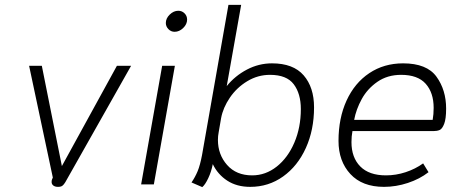

<svg xmlns="http://www.w3.org/2000/svg" viewBox="-20 -754 1890 785"><path d="M191 -10Q191 -17 193 -21L196 -28L99 -485H151L233 -75L458 -485H516L247 -9Q241 1 235 5.5Q229 10 217 10Q205 10 198 4.5Q191 -1 191 -10Z M658 -660Q658 -679 674 -694.5Q690 -710 709 -710Q724 -710 734.5 -699.5Q745 -689 745 -674Q745 -655 729 -639.5Q713 -624 694 -624Q679 -624 668.5 -635Q658 -646 658 -660ZM643 -485H695L609 0H557Z M763 -8Q778 -30 788 -54Q798 -78 806 -120L914 -734H966L907 -402Q941 -444 989.5 -469.5Q1038 -495 1092 -495Q1179 -495 1221.5 -446Q1264 -397 1264 -315Q1264 -223 1230.5 -149Q1197 -75 1137.5 -32.5Q1078 10 1003 10Q948 10 909 -15.5Q870 -41 850 -83Q844 -52 831.5 -25.5Q819 1 807 11ZM1210 -308Q1210 -371 1181 -409.5Q1152 -448 1084 -448Q1034 -448 991 -422Q948 -396 920 -355Q892 -314 884 -271L874 -213Q871 -198 871 -182Q871 -122 908.5 -79.5Q946 -37 1011 -37Q1066 -37 1111.5 -73Q1157 -109 1183.5 -171Q1210 -233 1210 -308Z M1364 -178Q1364 -271 1397 -343Q1430 -415 1490 -455Q1550 -495 1628 -495Q1725 -495 1764.5 -440.5Q1804 -386 1804 -310Q1804 -268 1796 -247.5Q1788 -227 1777.5 -222.5Q1767 -218 1752 -218H1421Q1417 -197 1417 -173Q1417 -110 1453 -73.5Q1489 -37 1558 -37Q1599 -37 1638.5 -50Q1678 -63 1710 -86L1732 -50Q1696 -22 1647.5 -6Q1599 10 1550 10Q1461 10 1412.5 -42.5Q1364 -95 1364 -178ZM1749 -264Q1753 -287 1753 -313Q1753 -375 1720.5 -411.5Q1688 -448 1620 -448Q1564 -448 1523 -419.5Q1482 -391 1459 -349Q1436 -307 1428 -264Z"/></svg>

Font: Niramit ExtraLight
Style: Italic
Weight: 200
Italic angle: -10°
Designer: Katatrad Aksorn Co.,Ltd.
Foundry: Cadson Demak Co.,Ltd.
Version: Version 1.000; ttfautohint (v1.6)